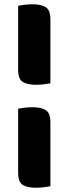

<svg xmlns="http://www.w3.org/2000/svg" viewBox="-20 -703 333 899"><path d="M216 -313Q206 -311 187 -308.5Q168 -306 149 -306Q109 -306 87 -319Q65 -332 65 -376V-676Q75 -678 94 -680.5Q113 -683 132 -683Q172 -683 194 -669.5Q216 -656 216 -612ZM216 169Q206 171 187 173.5Q168 176 149 176Q109 176 87 163Q65 150 65 106V-194Q75 -196 94 -198.5Q113 -201 132 -201Q172 -201 194 -187.5Q216 -174 216 -130Z"/></svg>

Font: Baloo 2 ExtraBold
Style: Regular
Weight: 800
Designer: Sarang Kulkarni and Ek Type
Foundry: Ek Type
Version: Version 1.640;hotconv 1.0.111;makeotfexe 2.5.65597; ttfautoh